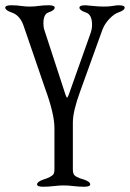

<svg xmlns="http://www.w3.org/2000/svg" viewBox="-23 -425 494 730"><path d="M254 41V220Q254 230 257 236.5Q260 243 269 247.5Q278 252 281 253Q284 254 297 258Q320 266 320 276Q320 285 297 285Q277 285 256.5 282.5Q236 280 219 280Q202 280 181.5 282.5Q161 285 141 285Q118 285 118 276Q118 266 141 258Q174 248 181 236Q184 229 184 220V62Q184 8 148 -90L66 -329Q52 -368 20 -378Q-3 -386 -3 -396Q-3 -405 20 -405Q40 -405 56.5 -402.5Q73 -400 90 -400Q107 -400 124.5 -402.5Q142 -405 162 -405Q185 -405 185 -396Q185 -386 162 -378Q142 -372 142 -336Q142 -321 146 -310L226 -65Q230 -54 232 -54Q234 -54 238 -64L320 -295Q327 -313 327 -331Q327 -371 302 -378Q279 -386 279 -396Q279 -405 302 -405Q307 -405 329.5 -402.5Q352 -400 372 -400Q392 -400 406 -402.5Q420 -405 428 -405Q451 -405 451 -396Q451 -386 428 -378Q412 -373 393.5 -354Q375 -335 366 -311L282 -78Q254 -2 254 41Z"/></svg>

Font: EB Garamond 08
Style: Regular
Weight: 400
Version: Version 0.016 ; ttfautohint (v1.5)